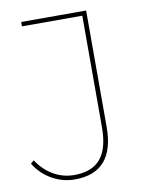

<svg xmlns="http://www.w3.org/2000/svg" viewBox="-81 -759 638 821"><g transform="rotate(-10 238.5 -348.5)"><path d="M4 -96 18 -108Q47 -64 88.5 -40Q130 -16 179 -16Q256 -16 293 -60.5Q330 -105 330 -196V-681H68V-700H350V-194Q350 -96 307 -46.5Q264 3 178 3Q125 3 78.5 -23.5Q32 -50 4 -96Z"/></g></svg>

Font: iiserrat Thin
Style: Regular
Weight: 100
Designer: Akira Ohta
Foundry: Akira Ohta
Version: Version 1.200;Glyphs 3.3.1 (3343)